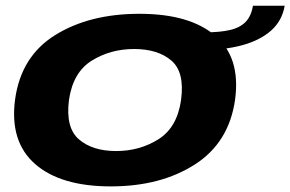

<svg xmlns="http://www.w3.org/2000/svg" viewBox="-20 -644 1010 668"><path d="M365.5 4.5Q539 4.5 658 -71.8Q777 -148 798 -298Q817.5 -444.5 728.5 -520.2Q639.5 -596 465.5 -596Q291 -596 172 -522Q53 -448 32.5 -298Q13 -151.5 102 -73.5Q191 4.5 365.5 4.5ZM384 -118.5Q302 -118.5 254.8 -159Q207.5 -199.5 220 -296.5Q234 -392.5 299.2 -433Q364.5 -473.5 446.5 -473.5Q529 -473.5 576 -433.5Q623 -393.5 610 -296.5Q596.5 -200.5 531.2 -159.5Q466 -118.5 384 -118.5ZM692.5 -531.5 682 -470Q761.5 -470 823 -486.8Q884.5 -503.5 923 -537.5Q961.5 -571.5 970.5 -624H860Q854 -587.5 834.2 -567.5Q814.5 -547.5 780 -539.5Q745.5 -531.5 692.5 -531.5Z"/></svg>

Font: Anybody Expanded
Style: Bold Italic
Weight: 700
Width: 7
Italic angle: -10°
Version: Version 1.113;gftools[0.9.25]